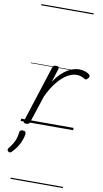

<svg xmlns="http://www.w3.org/2000/svg" viewBox="-217 -1072 879 1634"><g transform="rotate(10 222.5 -255.0)"><path d="M50 15Q38 15 30.5 10Q23 5 28 -7L185 -494Q190 -506 196.5 -510.5Q203 -515 216 -515Q232 -515 237.5 -508.5Q243 -502 239 -490L202 -374Q230 -416 258.5 -444Q287 -472 314.5 -488.5Q342 -505 367.5 -512Q393 -519 416 -519Q445 -519 469.5 -510Q494 -501 505 -489Q512 -483 511.5 -476Q511 -469 503 -458Q494 -447 487 -445Q480 -443 473 -447Q460 -456 442.5 -462.5Q425 -469 402 -469Q374 -469 344 -456Q314 -443 282.5 -416Q251 -389 219.5 -345.5Q188 -302 159 -241L81 -4Q78 6 71 10.5Q64 15 50 15ZM-58 275Q-66 269 -67 261.5Q-68 254 -62 246Q-42 221 -28.5 199Q-15 177 -7 153Q1 129 4 99Q5 86 12.5 81Q20 76 32 76Q46 76 53 82.5Q60 89 59 101Q58 119 49 146.5Q40 174 22 205.5Q4 237 -26 268Q-33 276 -41.5 279Q-50 282 -58 275ZM0 490H453V500H0ZM0 -20H453V0H0ZM0 -505H453V-500H0ZM0 -1010H453V-1000H0Z"/></g></svg>

Font: Playwrite MX Guides
Style: Regular
Weight: 400
Designer: Veronika Burian, José Scaglione
Foundry: TypeTogether
Version: Version 1.003